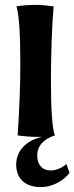

<svg xmlns="http://www.w3.org/2000/svg" viewBox="-20 -553 304 784"><path d="M264 153Q244 179 212 195Q180 211 147 211Q99 211 72.5 186.5Q46 162 46 118Q47 76 75 46.5Q103 17 151 6H133Q97 6 52 0Q63 -161 63 -292Q63 -479 47 -527Q83 -533 125 -533Q157 -533 199 -527Q194 -475 191 -388Q188 -301 188 -227Q188 -42 204 0Q169 11 150.5 32Q132 53 132 82Q132 110 146.5 126.5Q161 143 187 143Q203 143 220 136Q237 129 251 117Z"/></svg>

Font: Mirza
Style: Bold
Weight: 700
Designer: Arabic design by Kourosh Beigpour, Latin design by Eduardo Tunni, engineering by Lasse Fister
Version: Version 1.0010g